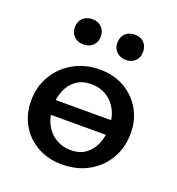

<svg xmlns="http://www.w3.org/2000/svg" viewBox="-118 -720 765 828"><g transform="rotate(20 264.5 -306.0)"><path d="M256 11Q193 11 143.5 -16.5Q94 -44 66 -92.5Q38 -141 38 -203Q38 -268 69 -319.5Q100 -371 153 -400.5Q206 -430 273 -430Q336 -430 385 -402Q434 -374 462 -326Q490 -278 490 -217Q490 -151 460 -99.5Q430 -48 377 -18.5Q324 11 256 11ZM270 -60Q312 -60 339.5 -80.5Q367 -101 380.5 -134.5Q394 -168 394 -206Q394 -254 376 -288Q358 -322 328 -340Q298 -358 259 -358Q218 -358 190.5 -338.5Q163 -319 149 -286Q135 -253 135 -214Q135 -167 153 -132Q171 -97 202 -78.5Q233 -60 270 -60ZM113 -174V-241H416V-174ZM167 -507Q140 -507 123.5 -523Q107 -539 107 -564Q107 -591 123.5 -607Q140 -623 167 -623Q193 -623 209.5 -607Q226 -591 226 -564Q226 -539 209.5 -523Q193 -507 167 -507ZM362 -507Q335 -507 318.5 -523Q302 -539 302 -564Q302 -591 318.5 -607Q335 -623 362 -623Q388 -623 404 -607Q420 -591 420 -564Q420 -539 404 -523Q388 -507 362 -507Z"/></g></svg>

Font: Ysabeau SemiBold
Style: Regular
Weight: 600
Designer: Christian Thalmann (Catharsis Fonts)
Version: Version 2.000;gftools[0.9.27.dev2+g8671c4b]